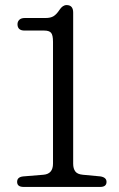

<svg xmlns="http://www.w3.org/2000/svg" viewBox="-20 -737 470 757"><path d="M77 -616.5Q49 -616.5 49 -641.5Q49 -652 56.2 -659Q63.5 -666 77.5 -666H159.5Q179.5 -666 191.2 -673.2Q203 -680.5 214.5 -698Q227 -717 242.5 -717Q268.5 -717 268.5 -687.5V-91.5Q268.5 -72.5 276.8 -61.2Q285 -50 306.5 -48L376 -41.5Q400 -37.5 400 -20Q400 0 375 0H73Q47.5 0 47.5 -20Q47.5 -39 71.5 -41.5L151 -48Q189 -51 189 -92V-572Q189 -598.5 181.5 -607.5Q174 -616.5 154.5 -616.5Z"/></svg>

Font: Fraunces 9pt SuperSoft Light
Style: Regular
Weight: 300
Version: Version 1.000;[b76b70a41]